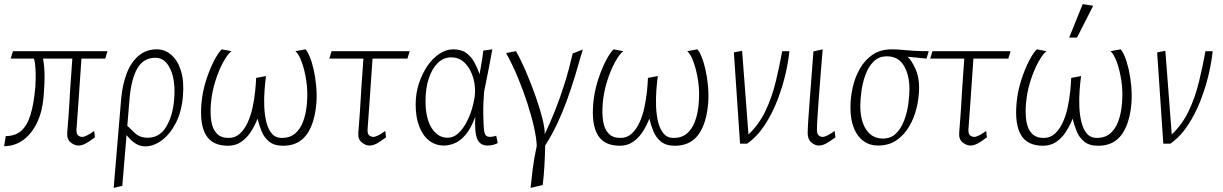

<svg xmlns="http://www.w3.org/2000/svg" viewBox="-37 -699 5948 934"><path d="M-17 12 -9 -37Q36 -37 65 -61.5Q94 -86 111 -139.5Q128 -193 135 -279Q136 -290 136.5 -314Q137 -338 135.5 -366Q134 -394 128 -415L170 -424Q178 -390 179.5 -345Q181 -300 175 -228Q169 -156 143 -102Q117 -48 76 -18Q35 12 -17 12ZM344 9Q326 9 307 -6Q288 -21 290 -52Q295 -113 297.5 -151Q300 -189 301.5 -215Q303 -241 304.5 -267Q306 -293 309 -331Q312 -369 316 -430L361 -440Q357 -378 352.5 -316.5Q348 -255 344 -193Q340 -131 335 -69Q334 -47 343.5 -40Q353 -33 363 -33Q372 -33 388 -41Q404 -49 421 -62L425 -31Q397 -10 379 -0.5Q361 9 344 9ZM15 -414 26 -450H486L475 -414Z M516 215 552 -213Q558 -286 579 -341Q600 -396 637 -427.5Q674 -459 726 -459Q765 -459 796 -432.5Q827 -406 843 -355.5Q859 -305 853 -233Q847 -157 819 -102Q791 -47 751 -17Q711 13 669 13Q646 13 627 2Q608 -9 593 -25.5Q578 -42 566 -56L570 -99Q596 -74 619.5 -51.5Q643 -29 682 -29Q739 -29 771 -81.5Q803 -134 810 -213Q818 -304 792.5 -361Q767 -418 719 -418Q661 -418 631 -366Q601 -314 593 -216L558 205Z M1072 10Q996 10 965 -42Q934 -94 943 -196Q948 -253 965.5 -308Q983 -363 1004.5 -404Q1026 -445 1042 -459L1089 -450Q1071 -437 1049.5 -398Q1028 -359 1011 -306Q994 -253 989 -196Q985 -147 991 -109Q997 -71 1017.5 -49.5Q1038 -28 1075 -28Q1107 -28 1129.5 -48.5Q1152 -69 1167.5 -102.5Q1183 -136 1191.5 -175.5Q1200 -215 1204 -253Q1208 -291 1209 -320L1257 -329Q1253 -300 1250 -261Q1247 -222 1248.5 -181.5Q1250 -141 1258.5 -106Q1267 -71 1285 -49.5Q1303 -28 1334 -28Q1373 -28 1398.5 -49.5Q1424 -71 1438 -109Q1452 -147 1456 -196Q1461 -253 1453 -306Q1445 -359 1430.5 -398Q1416 -437 1400 -450L1449 -459Q1458 -451 1469 -425Q1480 -399 1488.5 -362Q1497 -325 1501 -281.5Q1505 -238 1502 -196Q1496 -128 1476 -82Q1456 -36 1422.5 -13Q1389 10 1340 10Q1297 10 1272.5 -10Q1248 -30 1235.5 -60.5Q1223 -91 1216 -122Q1204 -91 1185 -60.5Q1166 -30 1138 -10Q1110 10 1072 10Z M1760 9Q1742 9 1723 -6Q1704 -21 1706 -52Q1711 -113 1713.5 -151Q1716 -189 1717.5 -215Q1719 -241 1720.5 -267Q1722 -293 1725 -331Q1728 -369 1732 -430L1777 -440Q1773 -378 1768.5 -316.5Q1764 -255 1760 -193Q1756 -131 1751 -69Q1750 -47 1759.5 -40Q1769 -33 1779 -33Q1788 -33 1804 -41Q1820 -49 1837 -62L1841 -31Q1813 -10 1795 -0.5Q1777 9 1760 9ZM1565 -414 1576 -450H1956L1945 -414Z M2123 9Q2081 9 2050 -15.5Q2019 -40 2002 -85Q1985 -130 1985 -190Q1985 -245 2001 -293.5Q2017 -342 2043 -379.5Q2069 -417 2101.5 -438Q2134 -459 2167 -459Q2207 -459 2231.5 -441Q2256 -423 2271 -395Q2286 -367 2296 -338Q2299 -355 2305 -390Q2311 -425 2314 -453L2358 -459Q2351 -421 2341 -368.5Q2331 -316 2318 -253Q2313 -195 2314 -143.5Q2315 -92 2317 -70Q2318 -56 2323.5 -44.5Q2329 -33 2348 -33Q2353 -33 2363 -35Q2373 -37 2377 -39L2384 -3Q2377 1 2364 5Q2351 9 2335 9Q2298 9 2284.5 -23Q2271 -55 2275 -131Q2255 -76 2229.5 -45.5Q2204 -15 2176.5 -3Q2149 9 2123 9ZM2140 -29Q2170 -29 2193 -51Q2216 -73 2233 -105.5Q2250 -138 2259.5 -171.5Q2269 -205 2272 -227Q2278 -274 2265.5 -318.5Q2253 -363 2225.5 -391.5Q2198 -420 2157 -420Q2121 -420 2093 -393Q2065 -366 2049 -318Q2033 -270 2033 -208Q2033 -123 2063 -76Q2093 -29 2140 -29Z M2425 -441 2473 -450Q2499 -404 2524 -345Q2549 -286 2569.5 -227.5Q2590 -169 2602 -120.5Q2614 -72 2613 -46Q2640 -103 2664 -163.5Q2688 -224 2709.5 -292.5Q2731 -361 2749 -439L2798 -458Q2779 -391 2760 -328.5Q2741 -266 2719.5 -207.5Q2698 -149 2672.5 -95Q2647 -41 2615 9Q2614 65 2611 113.5Q2608 162 2603 201L2544 215Q2549 165 2555 118.5Q2561 72 2574 11Q2573 -25 2561 -79Q2549 -133 2528.5 -196.5Q2508 -260 2481.5 -323.5Q2455 -387 2425 -441Z M2978 10Q2902 10 2871 -42Q2840 -94 2849 -196Q2854 -253 2871.5 -308Q2889 -363 2910.5 -404Q2932 -445 2948 -459L2995 -450Q2977 -437 2955.5 -398Q2934 -359 2917 -306Q2900 -253 2895 -196Q2891 -147 2897 -109Q2903 -71 2923.5 -49.5Q2944 -28 2981 -28Q3013 -28 3035.5 -48.5Q3058 -69 3073.5 -102.5Q3089 -136 3097.5 -175.5Q3106 -215 3110 -253Q3114 -291 3115 -320L3163 -329Q3159 -300 3156 -261Q3153 -222 3154.5 -181.5Q3156 -141 3164.5 -106Q3173 -71 3191 -49.5Q3209 -28 3240 -28Q3279 -28 3304.5 -49.5Q3330 -71 3344 -109Q3358 -147 3362 -196Q3367 -253 3359 -306Q3351 -359 3336.5 -398Q3322 -437 3306 -450L3355 -459Q3364 -451 3375 -425Q3386 -399 3394.5 -362Q3403 -325 3407 -281.5Q3411 -238 3408 -196Q3402 -128 3382 -82Q3362 -36 3328.5 -13Q3295 10 3246 10Q3203 10 3178.5 -10Q3154 -30 3141.5 -60.5Q3129 -91 3122 -122Q3110 -91 3091 -60.5Q3072 -30 3044 -10Q3016 10 2978 10Z M3563 0 3533 -444 3573 -452 3604 -45Q3656 -94 3687.5 -161Q3719 -228 3737 -303Q3755 -378 3768 -450H3803Q3799 -404 3784.5 -340.5Q3770 -277 3744.5 -211Q3719 -145 3682 -89Q3645 -33 3597 0Z M3946 9Q3928 9 3910 -6Q3892 -21 3892 -52Q3892 -72 3895 -116.5Q3898 -161 3902.5 -219Q3907 -277 3911.5 -337.5Q3916 -398 3920 -449L3965 -459Q3961 -408 3956 -349Q3951 -290 3947 -234Q3943 -178 3940 -134Q3937 -90 3937 -69Q3937 -47 3946 -40Q3955 -33 3965 -33Q3974 -33 3990 -41Q4006 -49 4023 -62L4027 -31Q3999 -10 3981 -0.5Q3963 9 3946 9Z M4234 9Q4194 9 4163.5 -13Q4133 -35 4116.5 -76.5Q4100 -118 4100 -176Q4100 -224 4111 -273.5Q4122 -323 4146 -365Q4170 -407 4208 -433Q4246 -459 4301 -459Q4327 -459 4351.5 -456.5Q4376 -454 4406.5 -452Q4437 -450 4481 -450L4470 -414L4378 -423Q4397 -406 4415.5 -366Q4434 -326 4434 -274Q4434 -226 4422.5 -176.5Q4411 -127 4386.5 -85Q4362 -43 4324.5 -17Q4287 9 4234 9ZM4258 -25Q4297 -25 4322 -50Q4347 -75 4361.5 -113.5Q4376 -152 4381.5 -193Q4387 -234 4387 -266Q4387 -334 4360 -379.5Q4333 -425 4277 -425Q4238 -425 4212.5 -399.5Q4187 -374 4173 -335Q4159 -296 4153.5 -255Q4148 -214 4148 -184Q4148 -111 4177 -68Q4206 -25 4258 -25Z M4683 9Q4665 9 4646 -6Q4627 -21 4629 -52Q4634 -113 4636.5 -151Q4639 -189 4640.5 -215Q4642 -241 4643.5 -267Q4645 -293 4648 -331Q4651 -369 4655 -430L4700 -440Q4696 -378 4691.5 -316.5Q4687 -255 4683 -193Q4679 -131 4674 -69Q4673 -47 4682.5 -40Q4692 -33 4702 -33Q4711 -33 4727 -41Q4743 -49 4760 -62L4764 -31Q4736 -10 4718 -0.5Q4700 9 4683 9ZM4488 -414 4499 -450H4879L4868 -414Z M5037 10Q4961 10 4930 -42Q4899 -94 4908 -196Q4913 -253 4930.5 -308Q4948 -363 4969.5 -404Q4991 -445 5007 -459L5054 -450Q5036 -437 5014.5 -398Q4993 -359 4976 -306Q4959 -253 4954 -196Q4950 -147 4956 -109Q4962 -71 4982.5 -49.5Q5003 -28 5040 -28Q5072 -28 5094.5 -48.5Q5117 -69 5132.5 -102.5Q5148 -136 5156.5 -175.5Q5165 -215 5169 -253Q5173 -291 5174 -320L5222 -329Q5218 -300 5215 -261Q5212 -222 5213.5 -181.5Q5215 -141 5223.5 -106Q5232 -71 5250 -49.5Q5268 -28 5299 -28Q5338 -28 5363.5 -49.5Q5389 -71 5403 -109Q5417 -147 5421 -196Q5426 -253 5418 -306Q5410 -359 5395.5 -398Q5381 -437 5365 -450L5414 -459Q5423 -451 5434 -425Q5445 -399 5453.5 -362Q5462 -325 5466 -281.5Q5470 -238 5467 -196Q5461 -128 5441 -82Q5421 -36 5387.5 -13Q5354 10 5305 10Q5262 10 5237.5 -10Q5213 -30 5200.5 -60.5Q5188 -91 5181 -122Q5169 -91 5150 -60.5Q5131 -30 5103 -10Q5075 10 5037 10ZM5164 -516 5230 -679 5281 -671 5202 -516Z M5622 0 5592 -444 5632 -452 5663 -45Q5715 -94 5746.5 -161Q5778 -228 5796 -303Q5814 -378 5827 -450H5862Q5858 -404 5843.5 -340.5Q5829 -277 5803.5 -211Q5778 -145 5741 -89Q5704 -33 5656 0Z"/></svg>

Font: Ancizar Sans Thin
Style: Italic
Weight: 100
Italic angle: -4°
Designer: Cesar Puertas, Viviana Monsalve, Julian Moncada, Julian Prieto, Jose Castro, Mariel Hernandez, Felipe Aragon, Sara Alarc
Version: Version 8.100